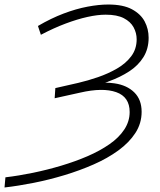

<svg xmlns="http://www.w3.org/2000/svg" viewBox="-101 -726 710 850"><path d="M-81 104 -77 59Q-18 52 45 39Q108 26 170 7.5Q232 -11 286.5 -34.5Q341 -58 383.5 -87.5Q426 -117 449.5 -153Q473 -189 473 -230Q473 -297 413.5 -318Q354 -339 254 -316L141 -291L144 -336L245 -359Q288 -369 333 -384.5Q378 -400 417 -422.5Q456 -445 480 -477Q504 -509 504 -552Q504 -580 490.5 -605Q477 -630 447 -645.5Q417 -661 367 -661Q331 -661 286 -651Q241 -641 189 -621.5Q137 -602 80 -572L67 -611Q125 -645 180.5 -666Q236 -687 286.5 -696.5Q337 -706 378 -706Q444 -706 483 -685Q522 -664 539.5 -631Q557 -598 557 -559Q557 -510 534 -473Q511 -436 471 -410Q431 -384 381 -366Q373 -362 364 -360Q386 -360 406 -357Q461 -349 493.5 -317Q526 -285 526 -231Q526 -180 498.5 -137.5Q471 -95 423 -60Q375 -25 313.5 2Q252 29 184 49.5Q116 70 48 83.5Q-20 97 -81 104Z"/></svg>

Font: Montserrat Thin Light
Style: Italic
Weight: 300
Italic angle: -11.3°
Version: Version 9.000